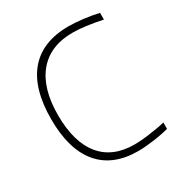

<svg xmlns="http://www.w3.org/2000/svg" viewBox="-175 -878 962 1015"><g transform="rotate(-30 305.5 -371.0)"><path d="M378 7Q223 7 142.5 -89Q62 -185 62 -368Q62 -556 144.5 -652.5Q227 -749 387 -749Q405 -749 428 -747.5Q451 -746 475 -743Q499 -740 522.5 -736Q546 -732 567 -727V-686Q516 -697 469 -703Q422 -709 388 -709Q251 -709 177.5 -621Q104 -533 104 -369Q104 -206 174 -119.5Q244 -33 378 -33Q396 -33 421.5 -35Q447 -37 474 -41Q501 -45 525.5 -49Q550 -53 567 -58V-19Q549 -14 524 -9Q499 -4 473 -0.5Q447 3 422 5Q397 7 378 7Z"/></g></svg>

Font: Encode Sans Wide
Style: Thin
Weight: 100
Designer: Pablo Impallari, Andres Torresi
Foundry: Pablo Impallari, Andres Torresi
Version: Version 1.000; ttfautohint (v1.00) -l 8 -r 50 -G 200 -x 14 -